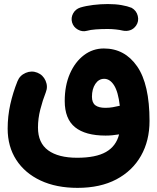

<svg xmlns="http://www.w3.org/2000/svg" viewBox="-20 -640 772 943"><path d="M334 -529.8Q327.6 -552.7 339.1 -574Q350.6 -595.2 374.5 -603Q401.9 -611.3 438 -615.7Q474.1 -620.1 509.8 -620.1Q546.9 -620.1 576.4 -615Q606 -609.9 626.5 -601.6Q650.4 -587.9 656.7 -561.8Q663.1 -535.6 648.4 -514.2Q636.2 -497.1 618.9 -491.5Q601.6 -485.8 583 -489.7Q568.8 -493.2 548.6 -495.4Q528.3 -497.6 509.8 -497.6Q477.1 -497.6 450.4 -495.6Q423.8 -493.7 407.2 -488.8Q384.3 -482.4 362.5 -494.6Q340.8 -506.8 334 -529.8ZM17.6 -8.3Q17.6 -68.8 30.5 -127.2Q43.5 -185.5 65.9 -241.2Q77.1 -269.5 106 -282Q134.8 -294.4 163.1 -283.2Q191.4 -272 203.9 -243.4Q216.3 -214.8 205.1 -187Q189.5 -147.5 178 -102.5Q166.5 -57.6 166.5 -13.7Q166.5 62 216.6 98.4Q266.6 134.8 358.9 134.8Q450.7 134.8 500.5 106.4Q550.3 78.1 564.9 20Q530.8 25.9 498.5 25.9Q399.4 25.9 348.6 -15.1Q297.9 -56.2 297.9 -144Q297.9 -219.7 323.2 -277.8Q348.6 -335.9 392.1 -368.9Q435.5 -401.9 490.2 -401.9Q592.8 -401.9 653.6 -314Q714.4 -226.1 714.4 -45.9Q714.4 51.3 672.4 125.2Q630.4 199.2 551.5 241Q472.7 282.7 360.8 282.7Q256.3 282.7 179.2 246.6Q102.1 210.4 59.8 145Q17.6 79.6 17.6 -8.3ZM431.6 -165Q431.6 -135.7 448.2 -123Q464.8 -110.4 497.6 -110.4Q517.1 -110.4 534.2 -113.5Q551.3 -116.7 565.9 -120.1L568.4 -120.6Q560.5 -189 540.3 -220.9Q520 -252.9 491.7 -252.9Q464.8 -252.9 448.2 -227.8Q431.6 -202.6 431.6 -165Z"/></svg>

Font: Mikhak-FD ExtraBold
Style: Regular
Weight: 800
Designer: Amin Abedi
Version: Version 3.2